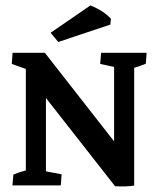

<svg xmlns="http://www.w3.org/2000/svg" viewBox="-20 -676 571 700"><path d="M25.4 0 28.8 -39.6Q46.9 -47.4 74.2 -54.7V-424.8L22.9 -442.9L25.9 -483.4H143.6L396 -160.6V-432.1L345.2 -442.9L348.6 -483.4H514.6L511.7 -443.8Q492.7 -435.5 469.2 -428.7V0.5Q439.5 5.4 399.4 2.9L147.5 -318.8V-51.3L204.6 -40.5L201.7 0ZM192.4 -522.9 164.6 -556.6 309.6 -656.2Q356.9 -637.2 384.3 -607.9L382.3 -586.4Z"/></svg>

Font: Markazi Text SemiBold
Style: Regular
Weight: 600
Designer: Borna Izadpanah (Arabic designer), Fiona Ross (Arabic design director) and Florian Runge (Latin designer)
Foundry: Borna Izadpanah and Florian Runge
Version: Version 1.001; ttfautohint (v1.8.3)